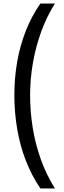

<svg xmlns="http://www.w3.org/2000/svg" viewBox="-20 -871 361 1084"><path d="M61 -334Q61 -430 77 -522Q93 -614 126 -697.5Q159 -781 208 -851H290Q244 -778 213 -693Q182 -608 166 -517Q150 -426 150 -333Q150 -240 165 -148Q180 -56 211 30Q242 116 290 193H208Q159 121 126 36Q93 -49 77 -143Q61 -237 61 -334Z"/></svg>

Font: Noto Sans Tamil UI
Style: Regular
Weight: 400
Designer: Jelle Bosma - Monotype Design Team
Foundry: Monotype Imaging Inc.
Version: Version 2.004